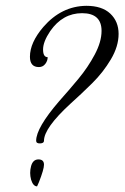

<svg xmlns="http://www.w3.org/2000/svg" viewBox="-20 -641 434 667"><path d="M154.4 -532.8Q129.6 -496 129.6 -469.2Q129.6 -442.4 145.6 -442.4Q145.6 -429.6 137.2 -418.8Q128.8 -408 115.2 -408Q84 -408 84 -444Q84 -492.8 130.4 -547.2Q193.6 -620 280 -620.8Q334.4 -620.8 363.2 -593.6Q392 -566.4 392 -523.2Q392 -480 365.2 -434.8Q338.4 -389.6 300.4 -352Q262.4 -314.4 224 -280Q132.8 -196 132.8 -152Q132.8 -143.2 119.2 -142.8Q105.6 -142.4 105.6 -152Q105.6 -196.8 185.6 -289.6Q219.2 -327.2 252.4 -367.2Q285.6 -407.2 309.2 -451.6Q332.8 -496 332.8 -533.6Q332.8 -595.2 265.2 -595.2Q197.6 -595.2 154.4 -532.8ZM132.8 -68.8Q132.8 -52.8 115.2 -8L108.8 6.4Q95.2 6.4 88 -16.8Q84.8 -28.8 84.8 -40.4Q84.8 -52 88 -64Q94.4 -87.2 113.6 -87.2Q132.8 -87.2 132.8 -68.8Z"/></svg>

Font: Euphoria Script
Style: Regular
Weight: 400
Designer: Sabrina Mariela Lopez
Foundry: Sabrina Mariela Lopez
Version: Version 1.002